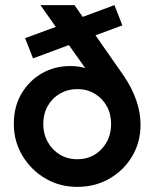

<svg xmlns="http://www.w3.org/2000/svg" viewBox="-20 -720 602 750"><path d="M282 10Q213 10 157 -23Q101 -56 67.5 -112Q34 -168 34 -236Q34 -304 64 -354.5Q94 -405 143.5 -433.5Q193 -462 254 -462Q288 -462 313 -454L249 -544L109 -492L78 -571L198 -615L138 -700H271L303 -654L427 -700L458 -621L353 -582L462 -426Q529 -328 529 -232Q529 -165 496.5 -110Q464 -55 408 -22.5Q352 10 282 10ZM282 -98Q339 -98 376.5 -137.5Q414 -177 414 -236Q414 -275 397 -305.5Q380 -336 350 -354Q320 -372 282 -372Q245 -372 214.5 -354.5Q184 -337 166.5 -306Q149 -275 149 -236Q149 -197 166.5 -165.5Q184 -134 214 -116Q244 -98 282 -98Z"/></svg>

Font: Outfit Medium
Style: Regular
Weight: 500
Designer: Rodrigo Fuenzalida
Foundry: fragTYPE
Version: Version 1.100; ttfautohint (v1.8.4.7-5d5b);gftools[0.9.27]